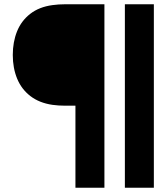

<svg xmlns="http://www.w3.org/2000/svg" viewBox="-20 -740 782 901"><path d="M334 141V-244H286Q254 -244 226 -248Q164.5 -257 122.8 -289Q81 -321 60.5 -370.8Q40 -420.5 40 -482Q40 -543 60 -592.8Q80 -642.5 121.8 -675Q163.5 -707.5 226 -716Q254 -720 286 -720H470V141ZM566 141V-720H702V141Z"/></svg>

Font: Vela Sans ExtBd
Style: Regular
Weight: 800
Designer: Principal design: Mikhail Sharanda - project Manrope.
Design modification: Ravid Balaliev
Foundry: Mikhail Sharanda
Version: Version 1.001